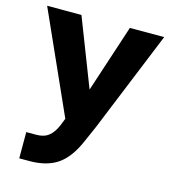

<svg xmlns="http://www.w3.org/2000/svg" viewBox="-110 -590 820 919"><g transform="rotate(15 300.0 -130.0)"><path d="M70 110H120Q158 110 181.5 91Q205 72 221 33L234 0L10 -500H180L310 -165L420 -500H590L386 0L350 82Q313 167 259.5 203.5Q206 240 120 240H70Z"/></g></svg>

Font: Goli Bold
Style: Regular
Weight: 700
Designer: jaikishan Patel
Foundry: MagicType
Version: Version 1.000